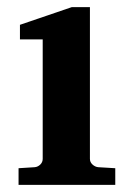

<svg xmlns="http://www.w3.org/2000/svg" viewBox="-20 -520 373 540"><path d="M32.2 0V-46.9L78.1 -49.8Q86.9 -50.8 93.5 -57.4Q100.1 -64 100.1 -73.2V-409.2H36.1V-450.2L182.1 -500H232.9V-73.2Q232.9 -64 240 -57.4Q247.1 -50.8 255.9 -49.8L304.2 -46.9V0Z"/></svg>

Font: Charis SIL
Style: Bold
Weight: 700
Foundry: SIL International
Version: Version 4.112